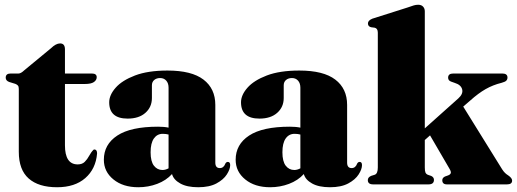

<svg xmlns="http://www.w3.org/2000/svg" viewBox="-20 -775 2172 807"><path d="M44.5 -422.5 18.5 -430.5Q4 -436 4 -448.5Q4 -466 24.5 -466H58Q68 -466 82.5 -480L194 -572Q215 -592.5 232.5 -592.5Q253 -592.5 253 -567.5V-466H366Q386.5 -466 386.5 -450.5Q386.5 -438.5 374.8 -430.2Q363 -422 337 -422H253V-164.5Q253 -84 306.5 -84Q325.5 -84 336.2 -94.8Q347 -105.5 354.8 -120.2Q362.5 -135 373.5 -146Q379 -148 383.5 -144.2Q388 -140.5 388 -129.5Q382.5 -65 338.5 -26.5Q294.5 12 220 12Q142 12 100.5 -24.8Q59 -61.5 59 -137V-401Q59 -411 55.5 -415.2Q52 -419.5 44.5 -422.5Z M416.5 -103.5Q416.5 -168 473 -205.2Q529.5 -242.5 644.5 -242.5Q670 -242.5 688.5 -238.5V-406.5Q688.5 -425 678.8 -436Q669 -447 653 -447Q638 -447 628.2 -438.8Q618.5 -430.5 618.5 -416.5V-363Q618.5 -325 591.2 -300.8Q564 -276.5 516.5 -276.5Q439 -276.5 439 -345Q439 -375.5 466 -406.2Q493 -437 547.5 -457.8Q602 -478.5 684 -478.5Q785.5 -478.5 835.2 -440.5Q885 -402.5 885 -334V-91.5Q885 -68.5 904 -68.5Q920.5 -68.5 927.5 -88Q931.5 -94.5 937.5 -94.5Q947.5 -94.5 947.5 -81Q947.5 -64 933.5 -42Q919.5 -20 889.8 -4Q860 12 813 12Q766 12 737.8 -3.8Q709.5 -19.5 703 -43.5Q678.5 -16.5 640.8 -2.2Q603 12 561.5 12Q497 12 456.8 -20.8Q416.5 -53.5 416.5 -103.5ZM613 -135Q613 -96.5 627 -78.5Q641 -60.5 663 -60.5Q675.5 -60.5 688.5 -67.5V-209.5Q678 -212.5 664 -212.5Q640.5 -212.5 626.8 -193Q613 -173.5 613 -135Z M970.5 -103.5Q970.5 -168 1027 -205.2Q1083.5 -242.5 1198.5 -242.5Q1224 -242.5 1242.5 -238.5V-406.5Q1242.5 -425 1232.8 -436Q1223 -447 1207 -447Q1192 -447 1182.2 -438.8Q1172.5 -430.5 1172.5 -416.5V-363Q1172.5 -325 1145.2 -300.8Q1118 -276.5 1070.5 -276.5Q993 -276.5 993 -345Q993 -375.5 1020 -406.2Q1047 -437 1101.5 -457.8Q1156 -478.5 1238 -478.5Q1339.5 -478.5 1389.2 -440.5Q1439 -402.5 1439 -334V-91.5Q1439 -68.5 1458 -68.5Q1474.5 -68.5 1481.5 -88Q1485.5 -94.5 1491.5 -94.5Q1501.5 -94.5 1501.5 -81Q1501.5 -64 1487.5 -42Q1473.5 -20 1443.8 -4Q1414 12 1367 12Q1320 12 1291.8 -3.8Q1263.5 -19.5 1257 -43.5Q1232.5 -16.5 1194.8 -2.2Q1157 12 1115.5 12Q1051 12 1010.8 -20.8Q970.5 -53.5 970.5 -103.5ZM1167 -135Q1167 -96.5 1181 -78.5Q1195 -60.5 1217 -60.5Q1229.5 -60.5 1242.5 -67.5V-209.5Q1232 -212.5 1218 -212.5Q1194.5 -212.5 1180.8 -193Q1167 -173.5 1167 -135Z M1548.5 0Q1526 0 1526 -18Q1526 -30 1540.5 -36L1555 -40.5Q1568 -45 1568 -71V-637.5Q1568 -655.5 1555 -658.5L1540 -660.5Q1526.5 -663.5 1526.5 -676.5Q1526.5 -689 1545 -696.5L1693 -743.5Q1709.5 -749.5 1718.8 -752.2Q1728 -755 1737.5 -755Q1751 -755 1758.2 -747.2Q1765.5 -739.5 1765.5 -727.5V-235.5L1906.5 -361.5Q1927.5 -380.5 1922.5 -399.5Q1917.5 -418.5 1891.5 -426.5L1876 -432Q1863.5 -436.5 1863.5 -448.5Q1863.5 -466 1885 -466H2091.5Q2113 -466 2113 -449Q2113 -441.5 2108.2 -436.2Q2103.5 -431 2088.5 -427Q2052 -418 2021.2 -400.5Q1990.5 -383 1956.5 -352.5L1927 -327L2090.5 -63.5Q2097 -53.5 2102.8 -48Q2108.5 -42.5 2116.5 -37.5Q2132.5 -26.5 2132.5 -16Q2132.5 0 2111 0H1858.5Q1839 0 1839 -17.5Q1839 -27.5 1850 -33L1864 -38Q1873 -41.5 1874.8 -47.8Q1876.5 -54 1868.5 -67L1787.5 -206L1765.5 -186.5V-71Q1765.5 -56.5 1768.2 -50Q1771 -43.5 1778 -40.5L1792.5 -35.5Q1804 -30 1804 -19Q1804 0 1781 0Z"/></svg>

Font: Fraunces 72pt S000 Black
Style: Regular
Weight: 900
Version: Version 1.000; ttfautohint (v1.8.3)